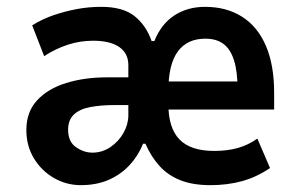

<svg xmlns="http://www.w3.org/2000/svg" viewBox="-20 -531 869 561"><path d="M216 10Q174 10 137.5 -11Q101 -32 79 -68.5Q57 -105 57 -151Q57 -204 88.5 -238Q120 -272 173.5 -288.5Q227 -305 292 -305H380V-224H315Q274 -224 243 -218Q212 -212 195.5 -196Q179 -180 179 -152Q179 -117 202 -101Q225 -85 250 -85Q279 -85 303 -101.5Q327 -118 341 -143Q355 -168 355 -194V-341Q355 -375 328.5 -393.5Q302 -412 252 -412Q214 -412 178.5 -400.5Q143 -389 109 -367L74 -457Q105 -476 137.5 -487Q170 -498 204.5 -504.5Q239 -511 276 -511Q339 -511 373 -484Q407 -457 423 -411H431Q451 -461 489.5 -486Q528 -511 579 -511Q642 -511 687.5 -482Q733 -453 757 -397Q781 -341 781 -260V-211H446V-293H691L674 -273Q674 -323 663.5 -355.5Q653 -388 632.5 -403Q612 -418 580 -418Q527 -418 499.5 -380.5Q472 -343 472 -266V-226Q472 -157 504.5 -123.5Q537 -90 606 -90Q644 -90 674.5 -98.5Q705 -107 732 -126L769 -40Q729 -13 686.5 -1.5Q644 10 595 10Q544 10 508 -4Q472 -18 447 -45Q422 -72 405 -111H398Q384 -76 358.5 -48.5Q333 -21 297.5 -5.5Q262 10 216 10Z"/></svg>

Font: Nunito Sans 7pt Condensed
Style: Bold
Weight: 700
Width: 3
Designer: Vernon Adams
Foundry: Vernon Adams
Version: Version 3.101;gftools[0.9.27]